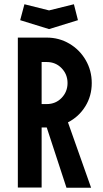

<svg xmlns="http://www.w3.org/2000/svg" viewBox="-20 -883 486 904"><path d="M64 -706H200Q258 -706 306.5 -677.5Q355 -649 383.5 -600Q412 -551 412 -492Q412 -431 381.5 -382Q351 -333 300 -307L409 1H293L200 -283H176V0H64ZM200 -393Q242 -393 270 -422Q298 -451 298 -492Q298 -533 270 -562Q242 -591 200 -591H176V-393ZM75 -788 95 -863 211 -834 328 -863 347 -788 211 -746Z"/></svg>

Font: Lineal Medium
Style: Regular
Weight: 600
Designer: Created by Frank Adebiaye with contributions from Anton Moglia & Ariel Martín Pérez
Created by Frank ADEBIAYE with FontF
Foundry: Velvetyne Type Foundry
Version: Version 2.000